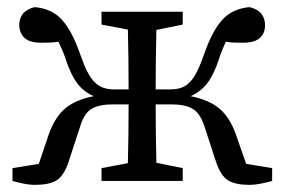

<svg xmlns="http://www.w3.org/2000/svg" viewBox="-20 -508 798 539"><path d="M265 0V-36L339 -50Q340 -86 340.5 -130.5Q341 -175 341 -215H297Q259 -215 238 -203Q217 -191 206 -156L172 -52Q159 -14 138.5 -1.5Q118 11 77 11Q63 11 46 7.5Q29 4 15 0V-36L89 -48L117 -131Q134 -179 163 -203.5Q192 -228 243 -238Q214 -251 196.5 -274.5Q179 -298 165 -340Q160 -356 154.5 -368Q149 -380 144 -391Q133 -389 122 -388.5Q111 -388 97 -388Q64 -388 49.5 -401Q35 -414 34 -437Q34 -456 44 -469Q54 -482 77 -488Q125 -484 153.5 -453Q182 -422 205 -356Q215 -327 224.5 -308Q234 -289 245.5 -277.5Q257 -266 270.5 -261.5Q284 -257 301 -257H341Q341 -298 340.5 -343Q340 -388 339 -425L265 -439V-475H493V-439L419 -424Q418 -386 417.5 -340Q417 -294 417 -257H457Q475 -257 488.5 -261.5Q502 -266 513 -277.5Q524 -289 533.5 -308Q543 -327 553 -356Q576 -422 604.5 -453Q633 -484 681 -488Q704 -482 714 -469Q724 -456 724 -437Q724 -414 709 -401Q694 -388 661 -388Q647 -388 636 -388.5Q625 -389 614 -391Q609 -380 604 -368Q599 -356 594 -340Q580 -298 562 -274.5Q544 -251 515 -238Q566 -228 595.5 -203.5Q625 -179 642 -131L671 -48L744 -36V0Q730 4 712.5 7.5Q695 11 681 11Q641 11 620.5 -1.5Q600 -14 587 -52L553 -156Q541 -191 520 -203Q499 -215 461 -215H417Q417 -175 417.5 -131Q418 -87 419 -51L493 -36V0Z"/></svg>

Font: Source Serif Pro
Style: Regular
Weight: 400
Designer: Frank Grießhammer
Foundry: Adobe Systems Incorporated
Version: Version 2.000;PS 1.000;hotconv 16.6.51;makeotf.lib2.5.65220